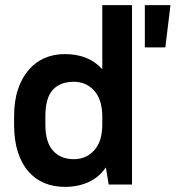

<svg xmlns="http://www.w3.org/2000/svg" viewBox="-20 -720 685 749"><path d="M233 9Q189 9 153 -6Q117 -21 90.5 -51.5Q64 -82 49.5 -127.5Q35 -173 35 -234V-266Q35 -326 50 -371Q65 -416 91.5 -447Q118 -478 154 -493.5Q190 -509 233 -509Q326 -509 379 -450V-700H495V0H404L393 -67Q367 -29 326 -10Q285 9 233 9ZM268 -99Q316 -99 347.5 -133.5Q379 -168 379 -234V-272Q377 -335 346 -368Q315 -401 268 -401Q215 -401 186 -369.5Q157 -338 157 -266V-234Q157 -165 187 -132Q217 -99 268 -99ZM545 -700H645L625 -535H545Z"/></svg>

Font: Retni Sans
Style: Bold
Weight: 700
Designer: Vitaly Kuzmin
Foundry: ParaType Ltd.
Version: Version 1.00;March 2, 2019;FontCreator 11.5.0.2425 64-bit; t